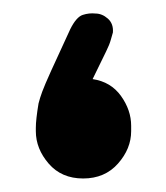

<svg xmlns="http://www.w3.org/2000/svg" viewBox="-20 -264 246 284"><path d="M117 -147Q144 -143 159 -122Q174 -101 174 -78V-70Q174 -44 154.5 -22Q135 0 103 0Q71 0 52 -22Q33 -44 33 -70V-75Q33 -81 34 -90Q35 -99 37 -111Q39 -119 42.5 -128.5Q46 -138 55.5 -159Q65 -180 84 -221Q93 -239 102.5 -242Q112 -245 121 -244Q131 -244 139.5 -236.5Q148 -229 147 -216Q146 -213 144 -205.5Q142 -198 137 -188Z"/></svg>

Font: Beiruti ExtraBold
Style: Regular
Weight: 800
Designer: Arlette Boutros
Foundry: Boutros
Version: Version 1.41